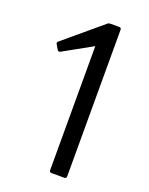

<svg xmlns="http://www.w3.org/2000/svg" viewBox="-139 -806 680 878"><g transform="rotate(20 201.0 -367.0)"><path d="M223 0Q213 0 213 -11V-614L71 -535Q62 -531 57 -540L44 -562Q39 -570 47 -576L229 -729Q234 -734 242 -734H286Q296 -734 296 -724V-11Q296 0 286 0Z"/></g></svg>

Font: LINE Seed Sans
Style: Regular
Weight: 400
Designer: LINE VX Design & Dalton Maag Ltd & Sandoll Inc
Foundry: Dalton Maag Ltd
Version: Version 1.003